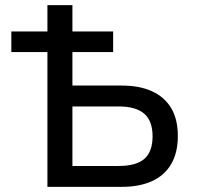

<svg xmlns="http://www.w3.org/2000/svg" viewBox="-20 -725 766 745"><path d="M164 0V-523H24V-603H164V-705H261V-603H419V-523H261V-393H453Q521 -393 569.5 -371Q618 -349 644 -306Q670 -263 670 -197Q670 -132 644 -88Q618 -44 569.5 -22Q521 0 453 0ZM261 -81H440Q509 -81 540.5 -109Q572 -137 572 -196Q572 -256 539.5 -284Q507 -312 440 -312H261Z"/></svg>

Font: Nunito Sans 7pt SemiCondensed Medium
Style: Regular
Weight: 500
Width: 4
Designer: Vernon Adams
Foundry: Vernon Adams
Version: Version 3.101;gftools[0.9.27]